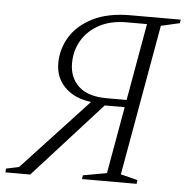

<svg xmlns="http://www.w3.org/2000/svg" viewBox="-69 -709 744 757"><g transform="rotate(5 303.0 -330.0)"><path d="M78 0H-20L-19 -15L32 -26L292 -306Q226 -314 188 -352Q150 -390 150 -447Q150 -504 180 -552.5Q210 -601 269.5 -630.5Q329 -660 417 -660H616L614 -646L540 -629L434 -32L501 -15L499 0H283L285 -15L379 -32L426 -297H347ZM352 -326H431L485 -631H405Q341 -631 296 -606.5Q251 -582 227.5 -541.5Q204 -501 204 -452Q204 -395 241 -360.5Q278 -326 352 -326Z"/></g></svg>

Font: Spectral SC ExtraLight
Style: Italic
Weight: 275
Italic angle: -10°
Designer: Jean-Baptiste Levee
Foundry: Production Type
Version: Version 2.001